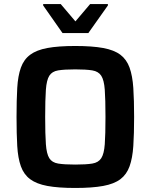

<svg xmlns="http://www.w3.org/2000/svg" viewBox="-20 -924 747 952"><path d="M353 8Q269 8 215 -2Q161 -12 129.5 -35.5Q98 -59 83.5 -99.5Q69 -140 65.5 -200Q62 -260 62 -344Q62 -428 65.5 -488Q69 -548 83.5 -588.5Q98 -629 129.5 -652.5Q161 -676 215 -686Q269 -696 353 -696Q437 -696 491.5 -686Q546 -676 577 -652.5Q608 -629 622.5 -588.5Q637 -548 641 -488Q645 -428 645 -344Q645 -260 641 -200Q637 -140 622.5 -99.5Q608 -59 577 -35.5Q546 -12 491.5 -2Q437 8 353 8ZM353 -108Q407 -108 437.5 -113Q468 -118 482 -139.5Q496 -161 499.5 -209Q503 -257 503 -344Q503 -431 499.5 -479Q496 -527 482 -548.5Q468 -570 437.5 -575Q407 -580 353 -580Q299 -580 268.5 -575Q238 -570 224.5 -548.5Q211 -527 207.5 -479Q204 -431 204 -344Q204 -257 207.5 -209Q211 -161 224.5 -139.5Q238 -118 268.5 -113Q299 -108 353 -108ZM290 -760 194 -897V-904H281L354 -818L427 -904H515V-897L418 -760Z"/></svg>

Font: Saira SemiBold
Style: Regular
Weight: 600
Designer: Hector Gatti with collaboration of the Omnibus-Type team
Foundry: Omnibus-Type
Version: Version 1.100; ttfautohint (v1.8.3)